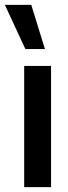

<svg xmlns="http://www.w3.org/2000/svg" viewBox="-49 -766 279 786"><path d="M50 0V-496H160V0ZM55 -565 -29 -746H79L135 -565Z"/></svg>

Font: Host Grotesk Light Medium
Style: Regular
Weight: 500
Version: Version 1.003